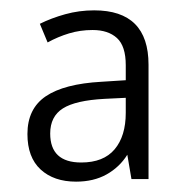

<svg xmlns="http://www.w3.org/2000/svg" viewBox="-20 -742 359 371"><path d="M162 -722Q267 -722 267 -617V-396H234L226 -443Q211 -419 186 -405Q161 -391 127 -391Q84 -391 58.5 -414.5Q33 -438 33 -483Q33 -532 68.5 -556Q104 -580 176 -584L223 -587V-616Q223 -653 206 -668.5Q189 -684 159 -684Q135 -684 113.5 -677.5Q92 -671 72 -660L57 -696Q79 -707 106 -714.5Q133 -722 162 -722ZM182 -551Q126 -548 101.5 -532.5Q77 -517 77 -484Q77 -428 137 -428Q180 -428 201.5 -453.5Q223 -479 223 -524V-553Z"/></svg>

Font: Noto Sans Tamil SemiCondensed Light
Style: Regular
Weight: 300
Width: 4
Designer: Jelle Bosma - Monotype Design Team
Foundry: Monotype Imaging Inc.
Version: Version 2.004; ttfautohint (v1.8.4.7-5d5b)